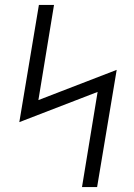

<svg xmlns="http://www.w3.org/2000/svg" viewBox="-20 -755 540 775"><path d="M311 0 374 -384 58 -262 137 -735H198L135 -351L451 -473L372 0Z"/></svg>

Font: Iosevka Curly Slab LtObl
Style: Regular
Weight: 300
Italic angle: -9°
Monospace: yes
Designer: Belleve Invis
Foundry: Belleve Invis
Version: Version 11.0.0; ttfautohint (v1.8.3)